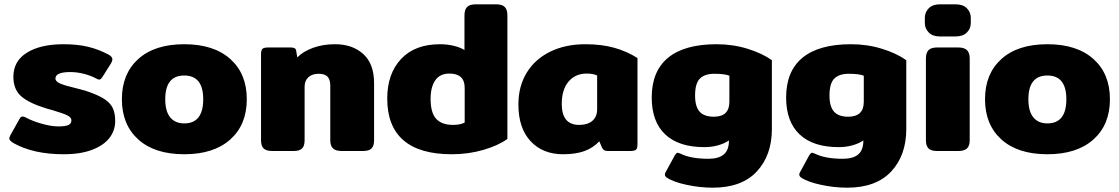

<svg xmlns="http://www.w3.org/2000/svg" viewBox="-20 -700 5188 890"><path d="M42 -37Q23 -49 23 -58Q23 -63 28 -73L70 -148Q76 -160 85 -160Q91 -160 102 -154Q130 -139 173.5 -126.5Q217 -114 251 -114Q283 -114 297 -120.5Q311 -127 311 -142Q311 -156 291.5 -165.5Q272 -175 221 -190L199 -196Q116 -221 79 -253Q42 -285 42 -344Q42 -417 105 -456Q168 -495 274 -495Q340 -495 389 -483Q438 -471 483 -447Q501 -437 501 -425Q501 -418 495 -407L454 -342Q447 -331 440 -331Q434 -331 424 -337Q400 -350 368 -358Q336 -366 306 -366Q237 -366 237 -336Q237 -322 259.5 -312.5Q282 -303 329 -292Q340 -289 359.5 -284Q379 -279 392 -274Q440 -257 466 -239.5Q492 -222 503 -198.5Q514 -175 514 -139Q514 -96 488 -61.5Q462 -27 408 -6Q354 15 275 15Q134 15 42 -37Z M545 -240Q545 -358 621 -426.5Q697 -495 834 -495Q971 -495 1047.5 -426.5Q1124 -358 1124 -240Q1124 -122 1047.5 -53.5Q971 15 834 15Q697 15 621 -53.5Q545 -122 545 -240ZM922 -240Q922 -350 834 -350Q746 -350 746 -240Q746 -184 769 -156Q792 -128 834 -128Q922 -128 922 -240Z M1190 -50V-449Q1190 -467 1196.5 -473.5Q1203 -480 1224 -480H1327Q1339 -480 1345.5 -476.5Q1352 -473 1353 -464L1358 -434Q1386 -462 1431.5 -478.5Q1477 -495 1533 -495Q1614 -495 1664 -449.5Q1714 -404 1714 -315V-50Q1714 -24 1702.5 -12Q1691 0 1662 0H1565Q1536 0 1523.5 -12Q1511 -24 1511 -50V-302Q1511 -332 1498 -345Q1485 -358 1457 -358Q1427 -358 1409.5 -342Q1392 -326 1392 -298V-50Q1392 -24 1380.5 -12Q1369 0 1340 0H1243Q1214 0 1202 -12Q1190 -24 1190 -50Z M1775 -243Q1775 -358 1839 -426.5Q1903 -495 2020 -495Q2053 -495 2084 -487.5Q2115 -480 2133 -468V-629Q2133 -655 2145 -667.5Q2157 -680 2186 -680H2279Q2308 -680 2320 -667.5Q2332 -655 2332 -629V-56Q2289 -25 2220 -5Q2151 15 2074 15Q1925 15 1850 -50Q1775 -115 1775 -243ZM2134 -132V-293Q2134 -359 2063 -359Q2019 -359 1997.5 -327.5Q1976 -296 1976 -242Q1976 -177 2002 -149Q2028 -121 2080 -121Q2114 -121 2134 -132Z M2383 -216Q2383 -300 2421.5 -363Q2460 -426 2530.5 -460.5Q2601 -495 2693 -495Q2769 -495 2827.5 -478.5Q2886 -462 2935 -431V-31Q2935 -12 2928 -6Q2921 0 2900 0H2798Q2787 0 2781 -3.5Q2775 -7 2771 -15L2758 -45Q2729 -14 2688.5 0.5Q2648 15 2590 15Q2496 15 2439.5 -45.5Q2383 -106 2383 -216ZM2748 -194V-350Q2729 -359 2700 -359Q2647 -359 2615.5 -322Q2584 -285 2584 -218Q2584 -121 2665 -121Q2704 -121 2726 -140Q2748 -159 2748 -194Z M3069 122Q3062 116 3062 109Q3062 104 3065 99L3108 20Q3111 15 3114.5 11.5Q3118 8 3122 8Q3124 8 3134 12Q3181 36 3264 36Q3311 36 3335 16Q3359 -4 3359 -49Q3339 -35 3309 -26.5Q3279 -18 3245 -18Q3126 -18 3063.5 -77Q3001 -136 3001 -248Q3001 -370 3077 -432.5Q3153 -495 3302 -495Q3377 -495 3445 -474Q3513 -453 3558 -421V-102Q3558 20 3488 95Q3418 170 3284 170Q3224 170 3161.5 156.5Q3099 143 3069 122ZM3361 -228V-349Q3340 -358 3291 -358Q3247 -358 3224.5 -336Q3202 -314 3202 -257Q3202 -206 3223 -182.5Q3244 -159 3289 -159Q3361 -159 3361 -228Z M3692 122Q3685 116 3685 109Q3685 104 3688 99L3731 20Q3734 15 3737.5 11.5Q3741 8 3745 8Q3747 8 3757 12Q3804 36 3887 36Q3934 36 3958 16Q3982 -4 3982 -49Q3962 -35 3932 -26.5Q3902 -18 3868 -18Q3749 -18 3686.5 -77Q3624 -136 3624 -248Q3624 -370 3700 -432.5Q3776 -495 3925 -495Q4000 -495 4068 -474Q4136 -453 4181 -421V-102Q4181 20 4111 95Q4041 170 3907 170Q3847 170 3784.5 156.5Q3722 143 3692 122ZM3984 -228V-349Q3963 -358 3914 -358Q3870 -358 3847.5 -336Q3825 -314 3825 -257Q3825 -206 3846 -182.5Q3867 -159 3912 -159Q3984 -159 3984 -228Z M4267 -593V-617Q4267 -643 4285 -661.5Q4303 -680 4337 -680H4409Q4444 -680 4462 -661.5Q4480 -643 4480 -617V-593Q4480 -568 4462 -549.5Q4444 -531 4409 -531H4337Q4303 -531 4285 -549.5Q4267 -568 4267 -593ZM4272 -50V-429Q4272 -455 4284 -467.5Q4296 -480 4325 -480H4421Q4450 -480 4462.5 -467.5Q4475 -455 4475 -429V-50Q4475 -24 4462.5 -12Q4450 0 4421 0H4325Q4296 0 4284 -12Q4272 -24 4272 -50Z M4546 -240Q4546 -358 4622 -426.5Q4698 -495 4835 -495Q4972 -495 5048.5 -426.5Q5125 -358 5125 -240Q5125 -122 5048.5 -53.5Q4972 15 4835 15Q4698 15 4622 -53.5Q4546 -122 4546 -240ZM4923 -240Q4923 -350 4835 -350Q4747 -350 4747 -240Q4747 -184 4770 -156Q4793 -128 4835 -128Q4923 -128 4923 -240Z"/></svg>

Font: Mitr SemiBold
Style: Regular
Weight: 600
Designer: Thanarat Vachiruckul
Foundry: Cadson Demak
Version: Version 1.002